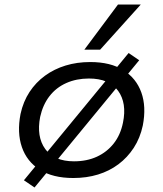

<svg xmlns="http://www.w3.org/2000/svg" viewBox="-20 -780 724 851"><path d="M305 9Q214 9 156.5 -27.5Q99 -64 77 -128Q55 -192 71 -275Q83 -330 111 -372.5Q139 -415 179.5 -444.5Q220 -474 270.5 -489.5Q321 -505 380 -505Q470 -505 527 -469Q584 -433 606.5 -370Q629 -307 613 -224Q601 -168 573 -125Q545 -82 505 -52Q465 -22 414.5 -6.5Q364 9 305 9ZM308 -65Q365 -65 409.5 -85.5Q454 -106 484 -144Q514 -182 525 -236Q543 -323 503.5 -377.5Q464 -432 374 -432Q319 -432 274 -412Q229 -392 199.5 -354Q170 -316 158 -262Q141 -174 180.5 -119.5Q220 -65 308 -65ZM133 51 86 19 550 -545 597 -513ZM354 -560 503 -760H604L424 -560Z"/></svg>

Font: Nunito Sans 7pt SemiExpanded
Style: Italic
Weight: 400
Width: 6
Italic angle: -9°
Designer: Vernon Adams
Foundry: Vernon Adams
Version: Version 3.101;gftools[0.9.27]